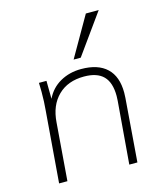

<svg xmlns="http://www.w3.org/2000/svg" viewBox="-114 -853 798 938"><g transform="rotate(-15 285.0 -384.0)"><path d="M490 -346Q490 -329 489 -320L464 0H423L449 -316Q450 -324 450 -340Q450 -408 418 -440.5Q386 -473 320 -473Q238 -473 188.5 -424.5Q139 -376 133 -291L110 0H68L97 -362Q101 -403 101 -454Q101 -485 100 -500H138L139 -409Q163 -459 210 -485.5Q257 -512 316 -512Q401 -512 445.5 -470Q490 -428 490 -346ZM293 -566 409 -768H474L329 -566Z"/></g></svg>

Font: Muli ExtraLight
Style: Italic
Weight: 275
Italic angle: -4.541°
Designer: Vernon Adams
Foundry: Vernon Adams
Version: Version 2.001